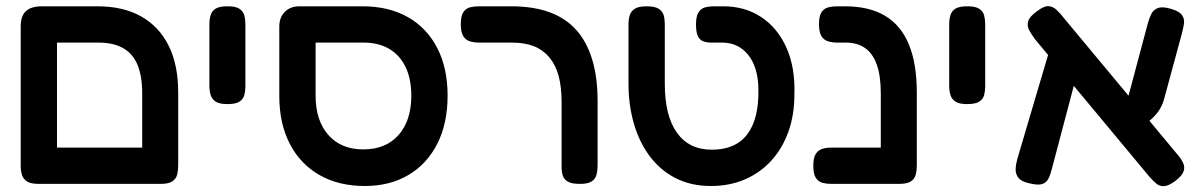

<svg xmlns="http://www.w3.org/2000/svg" viewBox="-20 -604 4009 640"><path d="M110 9Q82 9 69.5 0.5Q57 -8 53 -21.5Q49 -35 49 -51V-516Q49 -551 66.5 -567Q84 -583 120 -583H305Q391 -583 451 -549Q511 -515 542.5 -451Q574 -387 574 -296V-52Q574 -36 570.5 -22Q567 -8 554.5 0.5Q542 9 515 9Q488 9 475 1.5Q462 -6 458 -18.5Q454 -31 454 -45V-293Q454 -350 438.5 -387.5Q423 -425 390.5 -443.5Q358 -462 308 -462H170V-52Q170 -35 166.5 -21.5Q163 -8 150.5 0.5Q138 9 110 9ZM105 9 106 -112H518L519 9Z M738 -257Q711 -257 698.5 -265.5Q686 -274 682 -288Q678 -302 678 -317V-524Q678 -539 682 -553Q686 -567 698.5 -575Q711 -583 739 -583Q766 -583 778.5 -574.5Q791 -566 794.5 -552.5Q798 -539 798 -523V-316Q798 -301 794.5 -287.5Q791 -274 778.5 -265.5Q766 -257 738 -257Z M1196 16Q1109 16 1045 -20.5Q981 -57 946 -124.5Q911 -192 911 -284V-516Q911 -546 929.5 -564.5Q948 -583 978 -583H1188Q1276 -583 1339.5 -547Q1403 -511 1437.5 -444Q1472 -377 1472 -285Q1472 -193 1438 -125.5Q1404 -58 1342 -21Q1280 16 1196 16ZM1191 -106Q1266 -106 1308.5 -154Q1351 -202 1351 -285Q1351 -341 1332 -380.5Q1313 -420 1277.5 -441Q1242 -462 1192 -462H1032V-285Q1032 -202 1074.5 -154Q1117 -106 1191 -106Z M1913 9Q1886 9 1873 1.5Q1860 -6 1856 -18.5Q1852 -31 1852 -45V-264Q1852 -314 1842 -351Q1832 -388 1811 -413Q1790 -438 1759.5 -450Q1729 -462 1687 -462H1577Q1561 -462 1547 -466Q1533 -470 1524.5 -483Q1516 -496 1516 -523Q1516 -551 1524.5 -563.5Q1533 -576 1546.5 -579.5Q1560 -583 1576 -583H1684Q1757 -583 1811 -563.5Q1865 -544 1900.5 -504.5Q1936 -465 1954 -405.5Q1972 -346 1972 -267V-52Q1972 -36 1968.5 -22Q1965 -8 1952.5 0.5Q1940 9 1913 9Z M2350 16Q2282 16 2230.5 -11Q2179 -38 2144.5 -85Q2110 -132 2092.5 -193.5Q2075 -255 2075 -325V-523Q2075 -539 2079 -552.5Q2083 -566 2095.5 -574.5Q2108 -583 2136 -583Q2163 -583 2176 -574.5Q2189 -566 2192.5 -552.5Q2196 -539 2196 -522V-325Q2196 -218 2236.5 -161.5Q2277 -105 2353 -105Q2432 -105 2471 -156.5Q2510 -208 2508 -307Q2507 -380 2474 -421Q2441 -462 2387 -462H2351Q2337 -462 2325 -466Q2313 -470 2306.5 -483Q2300 -496 2300 -523Q2300 -550 2308.5 -563Q2317 -576 2330.5 -579.5Q2344 -583 2360 -583H2391Q2463 -583 2517.5 -547Q2572 -511 2601.5 -445Q2631 -379 2628 -289Q2628 -221 2608 -165Q2588 -109 2551 -68.5Q2514 -28 2463 -6Q2412 16 2350 16Z M2976 9Q2950 9 2937 1.5Q2924 -6 2920 -18.5Q2916 -31 2916 -45V-293Q2916 -350 2903 -387.5Q2890 -425 2864 -443.5Q2838 -462 2799 -462H2771Q2755 -462 2741 -466Q2727 -470 2718.5 -483Q2710 -496 2710 -523Q2710 -551 2718.5 -563.5Q2727 -576 2741 -579.5Q2755 -583 2770 -583H2796Q2877 -583 2930 -551.5Q2983 -520 3009.5 -456Q3036 -392 3036 -296V-52Q3036 -36 3032.5 -22Q3029 -8 3016.5 0.5Q3004 9 2976 9ZM2752 9Q2736 9 2722 5.5Q2708 2 2699.5 -11Q2691 -24 2691 -51Q2691 -79 2699.5 -91.5Q2708 -104 2721.5 -108Q2735 -112 2751 -112H2982L2981 9Z M3204 -257Q3177 -257 3164.5 -265.5Q3152 -274 3148 -288Q3144 -302 3144 -317V-524Q3144 -539 3148 -553Q3152 -567 3164.5 -575Q3177 -583 3205 -583Q3232 -583 3244.5 -574.5Q3257 -566 3260.5 -552.5Q3264 -539 3264 -523V-316Q3264 -301 3260.5 -287.5Q3257 -274 3244.5 -265.5Q3232 -257 3204 -257Z M3898 -1Q3875 16 3860 16.5Q3845 17 3834.5 8Q3824 -1 3813 -13L3431 -472Q3419 -488 3411 -502.5Q3403 -517 3407 -532.5Q3411 -548 3436 -566Q3459 -584 3474 -583.5Q3489 -583 3501.5 -571.5Q3514 -560 3527 -543L3909 -84Q3919 -72 3924.5 -59Q3930 -46 3925 -32Q3920 -18 3898 -1ZM3411 7Q3384 1 3374.5 -11.5Q3365 -24 3365.5 -40Q3366 -56 3371 -74L3481 -446L3581 -400L3487 -44Q3482 -23 3475 -9Q3468 5 3454 9.5Q3440 14 3411 7ZM3772 -169 3725 -222 3806 -526Q3811 -544 3818 -558Q3825 -572 3840.5 -577.5Q3856 -583 3885 -574Q3912 -566 3920.5 -553Q3929 -540 3926.5 -524.5Q3924 -509 3919 -490L3859 -269Q3852 -248 3841 -232.5Q3830 -217 3813.5 -203Q3797 -189 3772 -169Z"/></svg>

Font: Fredoka Medium
Style: Regular
Weight: 500
Designer: Ben Nathan
Foundry: Milena B. Brandão, Ben Nathan
Version: Version 2.001